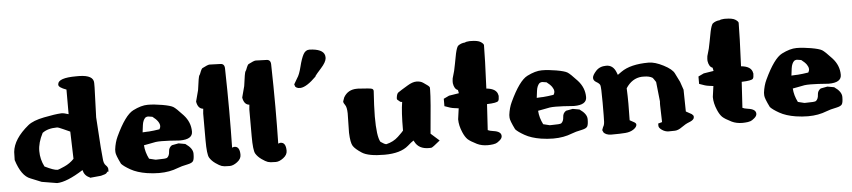

<svg xmlns="http://www.w3.org/2000/svg" viewBox="-43 -964 5543 1249"><g transform="rotate(-5 2728.5 -339.5)"><path d="M402.8 -310.5Q387.7 -316.9 357.7 -330.8Q327.6 -344.7 319.3 -344.7H317.9Q258.3 -344.7 223.1 -317.9Q190.9 -256.3 190.9 -201.7V-201.2Q190.9 -147.5 215.8 -99.1Q274.4 -70.3 296.9 -70.3H301.3Q307.6 -71.3 344.2 -87.4Q380.9 -103.5 408.2 -132.3Q404.8 -221.7 402.8 -310.5ZM351.6 -624.5Q355 -665.5 472.2 -665.5H492.7Q585.4 -663.6 585.4 -612.3V-583L578.6 -388.2L591.3 -192.4Q597.2 -135.7 598.1 -116.7Q599.6 -85.4 613.8 -72Q627.9 -58.6 627.9 -46.4V-29.8H620.6Q618.2 -26.4 613 -20.3Q607.9 -14.2 576.7 -6.8L505.9 0L501 -3.9Q468.8 -17.1 460 -54.2Q352.1 14.2 288.6 15.6L189 -1L118.2 -29.8Q59.6 -51.3 26.4 -157.7L27.8 -210.4Q36.1 -294.9 135.7 -376.5Q168.9 -403.3 240.7 -417.5Q314 -432.1 354 -434.1H356.4Q372.6 -434.1 401.9 -424.3V-585Q351.6 -603 351.6 -620.1Z M871.1 -264.6Q893.6 -266.1 897.5 -266.1Q901.4 -266.1 904.8 -266.4Q908.2 -266.6 913.1 -266.6Q942.4 -268.6 981.9 -274.9Q988.8 -286.1 988.8 -294.9Q988.8 -303.7 985.8 -311.3Q982.9 -318.8 977.5 -326.7Q966.3 -342.8 943.4 -359.9Q933.6 -360.8 921.9 -363.3Q918.5 -364.3 915 -364.3Q906.7 -364.3 898.4 -359.4H897.9Q881.3 -343.8 877 -311.3Q872.6 -278.8 871.1 -264.6ZM1191.4 -241.7Q1191.4 -190.9 1108.9 -190.9Q1107.9 -190.9 1106.4 -190.9Q1031.2 -196.8 989.7 -196.8Q963.4 -196.8 950.2 -194.8Q917.5 -188.5 905.8 -186.3Q894 -184.1 885.7 -182.6Q877.4 -181.2 872.6 -180.2Q875.5 -134.3 897.9 -90.3L939.5 -80.1H948.7Q1008.8 -80.1 1015.6 -85.9Q1030.8 -98.6 1031.7 -125Q1032.7 -151.4 1053.7 -164.6L1097.7 -172.9L1141.6 -165L1142.6 -164.1Q1189 -132.3 1189 -97.7V-96.7Q1189 -63 1181.6 -50.3Q1174.3 -38.1 1147 -32.2Q1101.1 -22.9 1079.1 -13.7Q1023.9 8.3 957.5 8.3Q956.1 8.3 954.6 8.3Q917.5 8.3 876.5 2Q812.5 -8.3 770.8 -32Q729 -55.7 713.4 -73.2Q683.6 -133.3 683.6 -151.9V-168.9Q689.5 -215.8 706.5 -252Q769 -385.7 823 -413.1Q877 -440.4 919.2 -440.4Q961.4 -440.4 1014.2 -431.2Q1066.9 -421.9 1084.5 -411.4Q1102.1 -400.9 1146.7 -352.3Q1191.4 -303.7 1191.4 -241.7Z M1343.3 -666 1413.1 -663.6Q1440.9 -663.6 1441.4 -631.8Q1444.8 -483.4 1444.8 -354.7Q1444.8 -226.1 1442.4 -114.7L1455.1 -118.7H1458Q1492.7 -118.7 1492.7 -63.5Q1492.7 -37.1 1466.1 -17.1Q1439.5 2.9 1416.7 2.9Q1394 2.9 1383.3 1.7Q1372.6 0.5 1364.7 -2Q1350.1 -6.8 1325.4 -24.2Q1300.8 -41.5 1287.6 -63.2Q1274.4 -85 1274.4 -177.7V-352.1Q1276.4 -368.2 1277.3 -383.3Q1243.7 -386.2 1235.4 -431.6V-434.6L1254.4 -506.8Q1265.6 -594.7 1271.2 -602.1Q1276.9 -609.4 1277.1 -612.3Q1277.3 -615.2 1283.7 -628.9Q1290.5 -644 1294.4 -646.5Q1331.5 -666 1343.3 -666Z M1644.5 -666 1714.4 -663.6Q1742.2 -663.6 1742.7 -631.8Q1746.1 -483.4 1746.1 -354.7Q1746.1 -226.1 1743.7 -114.7L1756.3 -118.7H1759.3Q1793.9 -118.7 1793.9 -63.5Q1793.9 -37.1 1767.3 -17.1Q1740.7 2.9 1718 2.9Q1695.3 2.9 1684.6 1.7Q1673.8 0.5 1666 -2Q1651.4 -6.8 1626.7 -24.2Q1602.1 -41.5 1588.9 -63.2Q1575.7 -85 1575.7 -177.7V-352.1Q1577.6 -368.2 1578.6 -383.3Q1544.9 -386.2 1536.6 -431.6V-434.6L1555.7 -506.8Q1566.9 -594.7 1572.5 -602.1Q1578.1 -609.4 1578.4 -612.3Q1578.6 -615.2 1585 -628.9Q1591.8 -644 1595.7 -646.5Q1632.8 -666 1644.5 -666Z M2000.5 -706.1 2015.6 -705.1H2018.1Q2097.7 -696.8 2099.1 -649.4V-641.1Q2096.7 -615.7 2063.5 -578.9Q2030.3 -542 2023.4 -531.7V-528.8Q1960.4 -465.8 1919.9 -462.9H1918.9L1904.8 -463.9Q1893.6 -465.8 1885.7 -474.6L1880.9 -489.7L1902.8 -527.3Q1918.5 -548.8 1931.4 -601.1Q1944.3 -653.3 1958.7 -679.7Q1973.1 -706.1 1998 -706.1Z M2392.1 -401.4Q2385.3 -302.2 2384.8 -235.4Q2384.8 -105.5 2406.7 -68.8Q2432.6 -50.3 2444.3 -49.8Q2491.2 -61 2522.7 -90.8Q2554.2 -120.6 2559.6 -128.4V-129.9Q2559.6 -251.5 2570.3 -314.5Q2567.9 -314.9 2564.9 -315.2Q2562 -315.4 2560.5 -315.9Q2559.1 -316.4 2557.9 -317.1Q2556.6 -317.9 2554.7 -319.6Q2552.7 -321.3 2551.3 -322.5Q2549.8 -323.7 2546.9 -326.2Q2543.9 -328.6 2541.5 -330.6Q2537.6 -333.5 2537.6 -338.6Q2537.6 -343.8 2538.1 -346.2Q2541.5 -371.6 2551.3 -378.4Q2569.8 -391.1 2575.2 -394Q2580.6 -397 2614.3 -417.7Q2647.9 -438.5 2673.8 -438.5Q2700.7 -438.5 2717.8 -426.5Q2734.9 -414.6 2740 -410.9Q2745.1 -407.2 2747.6 -405.3Q2750 -403.3 2752.9 -400.4Q2757.8 -396 2758.3 -391.1V-375.5Q2758.3 -318.8 2736.3 -92.8L2791.5 -43.5Q2741.2 -1.5 2733.4 -1Q2725.6 -0.5 2717.3 -0.5Q2651.9 -0.5 2627 -49.3Q2624.5 -54.7 2622.1 -58.1Q2606 -47.9 2583 -27.3Q2531.2 17.6 2426.5 17.6Q2321.8 17.6 2280 -9.5Q2238.3 -36.6 2224.6 -58.1Q2210.9 -79.6 2208.5 -145L2210.9 -271.5Q2210 -312.5 2199.2 -326.7Q2188.5 -340.8 2188.5 -350.6V-351.6L2197.3 -376.5Q2225.1 -425.8 2284.7 -425.8H2292.5Q2373 -421.4 2382.6 -416.7Q2392.1 -412.1 2392.1 -401.9Z M3011.2 -664.1Q3017.1 -668.9 3040.5 -670.4H3046.9Q3095.2 -670.4 3114 -657.7Q3132.8 -645 3132.8 -636.2Q3132.8 -558.1 3123.5 -353.5Q3191.4 -347.2 3198.2 -303.2L3199.2 -300.3V-297.4Q3199.2 -274.4 3192.9 -266.1Q3184.1 -254.4 3119.1 -252.4Q3114.3 -168 3108.9 -83.5Q3120.1 -77.6 3144.5 -74.2Q3195.8 -67.4 3195.8 -37.6V-37.1Q3195.8 -22.9 3179.7 -9.3Q3163.6 4.4 3153.6 7.6Q3143.6 10.7 3136.2 11.7Q3117.7 14.2 3101.1 14.2Q3061.5 14.2 3031.2 -0.5Q2988.8 -21.5 2972.2 -37.1Q2956.1 -53.2 2942.9 -84Q2923.3 -129.4 2923.3 -169.9V-170.4L2933.1 -241.2Q2925.3 -243.2 2904.1 -245.1Q2882.8 -247.1 2841.8 -263.2V-311.5L2877.9 -328.6L2942.9 -338.9L2938.5 -360.4Q2915 -368.2 2909.2 -407.2V-420.9Q2909.2 -437.5 2916.7 -458.3Q2924.3 -479 2933.6 -529.5Q2942.9 -580.1 2946.8 -598.1Q2955.6 -636.7 2964.8 -647Q2984.9 -662.6 3011.2 -664.1Z M3444.8 -264.6Q3467.3 -266.1 3471.2 -266.1Q3475.1 -266.1 3478.5 -266.4Q3481.9 -266.6 3486.8 -266.6Q3516.1 -268.6 3555.7 -274.9Q3562.5 -286.1 3562.5 -294.9Q3562.5 -303.7 3559.6 -311.3Q3556.6 -318.8 3551.3 -326.7Q3540 -342.8 3517.1 -359.9Q3507.3 -360.8 3495.6 -363.3Q3492.2 -364.3 3488.8 -364.3Q3480.5 -364.3 3472.2 -359.4H3471.7Q3455.1 -343.8 3450.7 -311.3Q3446.3 -278.8 3444.8 -264.6ZM3765.1 -241.7Q3765.1 -190.9 3682.6 -190.9Q3681.6 -190.9 3680.2 -190.9Q3605 -196.8 3563.5 -196.8Q3537.1 -196.8 3523.9 -194.8Q3491.2 -188.5 3479.5 -186.3Q3467.8 -184.1 3459.5 -182.6Q3451.2 -181.2 3446.3 -180.2Q3449.2 -134.3 3471.7 -90.3L3513.2 -80.1H3522.5Q3582.5 -80.1 3589.4 -85.9Q3604.5 -98.6 3605.5 -125Q3606.4 -151.4 3627.4 -164.6L3671.4 -172.9L3715.3 -165L3716.3 -164.1Q3762.7 -132.3 3762.7 -97.7V-96.7Q3762.7 -63 3755.4 -50.3Q3748 -38.1 3720.7 -32.2Q3674.8 -22.9 3652.8 -13.7Q3597.7 8.3 3531.2 8.3Q3529.8 8.3 3528.3 8.3Q3491.2 8.3 3450.2 2Q3386.2 -8.3 3344.5 -32Q3302.7 -55.7 3287.1 -73.2Q3257.3 -133.3 3257.3 -151.9V-168.9Q3263.2 -215.8 3280.3 -252Q3342.8 -385.7 3396.7 -413.1Q3450.7 -440.4 3492.9 -440.4Q3535.2 -440.4 3587.9 -431.2Q3640.6 -421.9 3658.2 -411.4Q3675.8 -400.9 3720.5 -352.3Q3765.1 -303.7 3765.1 -241.7Z M4240.2 -157.2Q4241.2 -168 4241.2 -171.9L4227.5 -299.8Q4211.4 -324.7 4207.5 -328.6Q4187 -341.8 4150.9 -341.8H4136.2Q4073.2 -337.4 4033.2 -275.9Q4035.6 -223.1 4035.6 -175.8V-175.3Q4035.2 -170.4 4035.2 -142.8Q4035.2 -115.2 4034.2 -66.9Q4044.9 -60.5 4060.1 -52.7Q4075.2 -44.9 4075.2 -35.2Q4075.2 -19.5 4053.5 -4.6Q4031.7 10.3 3999.8 12.9Q3967.8 15.6 3908.2 15.6H3905.3Q3871.6 14.6 3856.4 -4.4V-6.3Q3856.4 -6.3 3851.6 -16.1V-20.5L3858.4 -38.6Q3866.2 -48.8 3867.7 -71.5Q3869.1 -94.2 3869.1 -197.3Q3869.1 -300.3 3864 -311.5Q3858.9 -322.8 3839.8 -333.5Q3820.8 -344.2 3820.8 -361.6Q3820.8 -378.9 3845.5 -406.2Q3870.1 -433.6 3913.1 -433.6Q3958.5 -433.6 3977.5 -383.3Q3981 -374.5 3983.4 -367.7Q3992.2 -373.5 4008.8 -385.7Q4070.8 -429.7 4189.9 -429.7Q4230.5 -429.7 4285.9 -401.1Q4341.3 -372.6 4354.5 -344.2Q4366.7 -317.9 4382.8 -287.1L4400.9 -234.4L4403.3 -91.8L4440.4 -71.3Q4451.7 -62 4451.7 -55.4Q4451.7 -48.8 4451.2 -46.6Q4450.7 -44.4 4449.7 -42.5Q4448.7 -40.5 4447.3 -38.6Q4439.9 -28.3 4417.2 -19.8Q4394.5 -11.2 4368.9 7.3Q4343.3 25.9 4322 26.6Q4300.8 27.3 4281.7 27.3H4281.2Q4258.3 27.3 4237.8 13.2Q4217.3 -1 4217.3 -14.2V-29.3L4243.2 -36.6Q4240.2 -115.2 4240.2 -144.5Z M4674.3 -664.1Q4680.2 -668.9 4703.6 -670.4H4710Q4758.3 -670.4 4777.1 -657.7Q4795.9 -645 4795.9 -636.2Q4795.9 -558.1 4786.6 -353.5Q4854.5 -347.2 4861.3 -303.2L4862.3 -300.3V-297.4Q4862.3 -274.4 4856 -266.1Q4847.2 -254.4 4782.2 -252.4Q4777.3 -168 4772 -83.5Q4783.2 -77.6 4807.6 -74.2Q4858.9 -67.4 4858.9 -37.6V-37.1Q4858.9 -22.9 4842.8 -9.3Q4826.7 4.4 4816.7 7.6Q4806.6 10.7 4799.3 11.7Q4780.8 14.2 4764.2 14.2Q4724.6 14.2 4694.3 -0.5Q4651.9 -21.5 4635.3 -37.1Q4619.1 -53.2 4606 -84Q4586.4 -129.4 4586.4 -169.9V-170.4L4596.2 -241.2Q4588.4 -243.2 4567.1 -245.1Q4545.9 -247.1 4504.9 -263.2V-311.5L4541 -328.6L4606 -338.9L4601.6 -360.4Q4578.1 -368.2 4572.3 -407.2V-420.9Q4572.3 -437.5 4579.8 -458.3Q4587.4 -479 4596.7 -529.5Q4606 -580.1 4609.9 -598.1Q4618.7 -636.7 4627.9 -647Q4647.9 -662.6 4674.3 -664.1Z M5107.9 -264.6Q5130.4 -266.1 5134.3 -266.1Q5138.2 -266.1 5141.6 -266.4Q5145 -266.6 5149.9 -266.6Q5179.2 -268.6 5218.8 -274.9Q5225.6 -286.1 5225.6 -294.9Q5225.6 -303.7 5222.7 -311.3Q5219.7 -318.8 5214.4 -326.7Q5203.1 -342.8 5180.2 -359.9Q5170.4 -360.8 5158.7 -363.3Q5155.3 -364.3 5151.9 -364.3Q5143.6 -364.3 5135.3 -359.4H5134.8Q5118.2 -343.8 5113.8 -311.3Q5109.4 -278.8 5107.9 -264.6ZM5428.2 -241.7Q5428.2 -190.9 5345.7 -190.9Q5344.7 -190.9 5343.3 -190.9Q5268.1 -196.8 5226.6 -196.8Q5200.2 -196.8 5187 -194.8Q5154.3 -188.5 5142.6 -186.3Q5130.9 -184.1 5122.6 -182.6Q5114.3 -181.2 5109.4 -180.2Q5112.3 -134.3 5134.8 -90.3L5176.3 -80.1H5185.5Q5245.6 -80.1 5252.4 -85.9Q5267.6 -98.6 5268.6 -125Q5269.5 -151.4 5290.5 -164.6L5334.5 -172.9L5378.4 -165L5379.4 -164.1Q5425.8 -132.3 5425.8 -97.7V-96.7Q5425.8 -63 5418.5 -50.3Q5411.1 -38.1 5383.8 -32.2Q5337.9 -22.9 5315.9 -13.7Q5260.7 8.3 5194.3 8.3Q5192.9 8.3 5191.4 8.3Q5154.3 8.3 5113.3 2Q5049.3 -8.3 5007.6 -32Q4965.8 -55.7 4950.2 -73.2Q4920.4 -133.3 4920.4 -151.9V-168.9Q4926.3 -215.8 4943.4 -252Q5005.9 -385.7 5059.8 -413.1Q5113.8 -440.4 5156 -440.4Q5198.2 -440.4 5251 -431.2Q5303.7 -421.9 5321.3 -411.4Q5338.9 -400.9 5383.5 -352.3Q5428.2 -303.7 5428.2 -241.7Z"/></g></svg>

Font: Drukaatie burti
Style: Heavy
Weight: 800
Version: Version 0.14